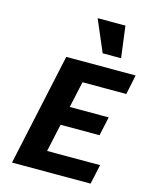

<svg xmlns="http://www.w3.org/2000/svg" viewBox="-133 -1002 860 1088"><g transform="rotate(15 297.0 -458.0)"><path d="M506 0H45L187 -658H594L570 -543H313L220 -115H531ZM151 -278 176 -389H508L484 -278ZM381 -731 302 -916H465L489 -731Z"/></g></svg>

Font: Ysabeau ExtraBold
Style: Italic
Weight: 800
Italic angle: -12°
Designer: Christian Thalmann (Catharsis Fonts)
Version: Version 2.002